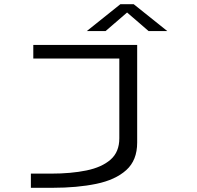

<svg xmlns="http://www.w3.org/2000/svg" viewBox="-20 -714 940 914"><path d="M127 180V112.5H223.5Q318 112.5 391.2 97.5Q464.5 82.5 506.2 46Q548 9.5 548 -55.5V-435.5H138.5V-500H633V-35Q633 49 581 95.8Q529 142.5 438.2 161.2Q347.5 180 230.5 180ZM393 -566 553 -694H616.5L776.5 -566H687.5L585 -654.5L482.5 -566Z"/></svg>

Font: Trispace Expanded Light
Style: Regular
Weight: 300
Width: 7
Designer: Tyler Finck
Foundry: Etcetera Type Company
Version: Version 1.210; ttfautohint (v1.8.3)